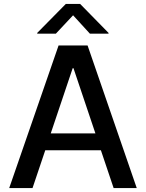

<svg xmlns="http://www.w3.org/2000/svg" viewBox="-20 -960 745 980"><path d="M146 0 211 -193H495L560 0H678L427 -728H279L27 0ZM170 -788H265L353 -882L439 -788H534V-792L389 -940H316L170 -792ZM239 -279 351 -612H355L467 -279Z"/></svg>

Font: Wafeq Medium
Style: Regular
Weight: 500
Designer: Rasmus Andersson & Azza Alameddine
Foundry: Google & TypeTogether
Version: Version 3.000;January 28, 2025;FontCreator 15.0.0.3014 64-bi